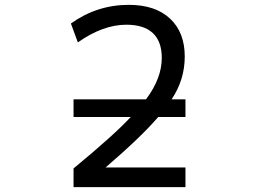

<svg xmlns="http://www.w3.org/2000/svg" viewBox="-20 -762 1040 784"><path d="M280.3 -284.2V-356.4H576.2Q640.6 -442.4 640.6 -525.4Q640.6 -592.8 604 -627Q567.4 -661.1 496.1 -661.1Q400.4 -661.1 297.9 -588.9L269.5 -666Q376 -742.2 505.9 -742.2Q614.3 -742.2 674.3 -686Q734.4 -629.9 734.4 -531.2Q734.4 -436.5 680.7 -356.4H737.3V-284.2H626Q557.6 -204.1 411.1 -78.1H737.3V2H280.3V-74.2Q448.2 -212.9 513.7 -284.2Z"/></svg>

Font: Gen Shin Gothic Monospace Regular
Style: Regular
Weight: 400
Designer: [Source Han Sans]
Ryoko NISHIZUKA  (kana & ideographs); Paul D. Hunt (Latin, Greek & Cyrillic); Wenlong ZHANG  (bopomofo
Version: Version 1.002.20150607